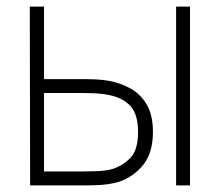

<svg xmlns="http://www.w3.org/2000/svg" viewBox="-20 -560 664 580"><path d="M71 0 70 -540H113V-321H229Q253 -321 272 -320Q291 -319 308 -316Q344 -309.5 374.5 -292.5Q405 -275.5 423.5 -243.8Q442 -212 442 -161Q442 -93 406.8 -55Q371.5 -17 325 -7Q304 -2.5 283.2 -1.2Q262.5 0 239 0ZM113 -42H227Q247.5 -42 273.5 -43Q299.5 -44 318 -49Q347.5 -57.5 372.2 -81.2Q397 -105 397 -161Q397 -215 373.8 -240Q350.5 -265 309 -273Q290.5 -277 269 -278Q247.5 -279 227 -279H113ZM512 0V-540H554V0Z"/></svg>

Font: Manrope ExtraLight
Style: Regular
Weight: 200
Designer: Mikhail Sharanda
Foundry: Mikhail Sharanda
Version: Version 4.505